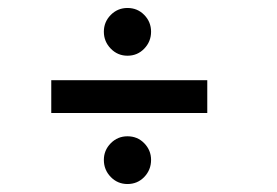

<svg xmlns="http://www.w3.org/2000/svg" viewBox="-20 -545 690 479"><path d="M107.9 -263.1V-344.9H497.1V-263.1ZM298 -85.9Q273.5 -85.9 256.3 -103.5Q239.1 -121.2 239.1 -146.1Q239.1 -170.1 256.3 -187.6Q273.5 -205 298 -205Q323 -205 339.9 -187.6Q356.9 -170.1 356.9 -146.1Q356.9 -121.2 339.9 -103.5Q323 -85.9 298 -85.9ZM298 -406Q273.5 -406 256.3 -423.7Q239.1 -441.4 239.1 -465.9Q239.1 -490.3 256.3 -507.7Q273.5 -525.1 298 -525.1Q323 -525.1 339.9 -507.7Q356.9 -490.3 356.9 -465.9Q356.9 -441.4 339.9 -423.7Q323 -406 298 -406Z"/></svg>

Font: Trispace Thin
Style: Regular
Weight: 100
Designer: Tyler Finck
Foundry: Etcetera Type Company
Version: Version 1.210